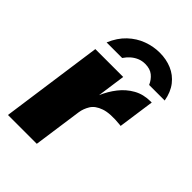

<svg xmlns="http://www.w3.org/2000/svg" viewBox="-211 -819 916 916"><g transform="rotate(45 247.0 -361.0)"><path d="M14 0 86.5 -517H274.5L254.5 -374Q272 -415.5 299.2 -450.2Q326.5 -485 364 -506Q401.5 -527 449.5 -527Q453 -527 455 -527Q457 -527 457 -527L431 -343Q429.5 -343.5 428.5 -343.5Q427.5 -343.5 425 -344Q353.5 -351.5 315.8 -338.2Q278 -325 262.8 -300Q247.5 -275 243.5 -248L208.5 0ZM102 -577.5Q123 -628 157 -660Q191 -692 232.2 -707.2Q273.5 -722.5 316.5 -722.5Q360.5 -722.5 397.8 -706.8Q435 -691 460.2 -658.8Q485.5 -626.5 494 -577.5H389Q378 -603 358 -619.2Q338 -635.5 305 -635.5Q283.5 -635.5 265.8 -628Q248 -620.5 233.2 -607.5Q218.5 -594.5 207 -577.5Z"/></g></svg>

Font: Public Sans Thin Black
Style: Italic
Weight: 900
Italic angle: -8°
Version: Version 2.001